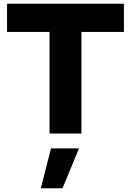

<svg xmlns="http://www.w3.org/2000/svg" viewBox="-20 -720 706 1035"><path d="M18 0ZM18 -548V-700H648V-548H419V0H247V-548ZM255 80H406L317 295H200Z"/></svg>

Font: Rosa Sans Black
Style: Regular
Weight: 900
Designer: Pentagram / MCKL
Foundry: Pentagram / MCKL
Version: Version 1.005;September 16, 2019;FontCreator 11.5.0.2425 64-